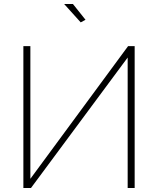

<svg xmlns="http://www.w3.org/2000/svg" viewBox="-20 -941 791 961"><path d="M301 -921H345L408 -842L384 -829ZM97 0V-710H132V-46L621 -710H654V0H619V-653L135 0Z"/></svg>

Font: Raleway-v4020 ExtraLight
Style: Regular
Weight: 275
Designer: Matt McInerney, Pablo Impallari, Rodrigo Fuenzalida
Foundry: Matt McInerney, Pablo Impallari, Rodrigo Fuenzalida
Version: Version 4.020;PS 004.020;hotconv 1.0.88;makeotf.lib2.5.64775